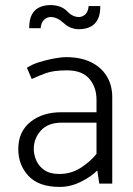

<svg xmlns="http://www.w3.org/2000/svg" viewBox="-20 -723 523 756"><path d="M113 -136Q113 -178 141 -209Q169 -240 223 -240H360V-117Q335 -86 297.5 -62Q260 -38 213 -38Q177 -38 155 -53Q133 -68 123 -91Q113 -114 113 -136ZM105 -412Q131 -424 161 -435Q191 -446 244 -446Q303 -446 331.5 -413Q360 -380 360 -330V-281H225Q149 -282 100.5 -243.5Q52 -205 52 -136Q52 -73 92.5 -30Q133 13 215 13Q258 13 299 -7.5Q340 -28 363 -52L371 0H422V-340Q422 -388 400 -423.5Q378 -459 337.5 -478.5Q297 -498 241 -498Q221 -498 191.5 -492.5Q162 -487 133.5 -478Q105 -469 86 -456ZM329 -699Q327 -676 315.5 -666Q304 -656 291 -656Q278 -656 266 -662Q254 -668 243 -680Q232 -691 215.5 -697Q199 -703 178 -703Q156 -703 137 -695Q118 -687 106.5 -667.5Q95 -648 95 -612H140Q142 -635 154 -645.5Q166 -656 179 -656Q192 -656 205 -650Q218 -644 231 -632Q244 -620 259 -614Q274 -608 291 -608Q315 -608 334 -616.5Q353 -625 364 -645Q375 -665 375 -699Z"/></svg>

Font: Catamaran Light
Style: Regular
Weight: 300
Designer: Pria Ravichandran
Version: Version 2.000